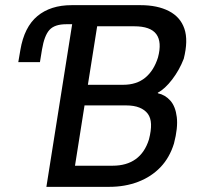

<svg xmlns="http://www.w3.org/2000/svg" viewBox="-20 -725 774 745"><path d="M160 0 260 -631H237Q192 -631 172 -609Q152 -587 143 -533L135 -484H51L59 -531Q74 -620 125 -662.5Q176 -705 258 -705H525Q591 -705 635.5 -682Q680 -659 695.5 -613.5Q711 -568 693 -497Q676 -453 648 -416.5Q620 -380 592 -365L593 -363Q621 -357 641 -334.5Q661 -312 666 -270.5Q671 -229 655 -168Q638 -113 602.5 -76Q567 -39 516 -19.5Q465 0 404 0ZM271 -82H417Q471 -82 506.5 -107.5Q542 -133 558 -184Q567 -219 566 -243.5Q565 -268 553.5 -283.5Q542 -299 521 -307.5Q500 -316 469 -316H308ZM321 -396H458Q510 -396 543.5 -423.5Q577 -451 593 -502Q609 -562 586.5 -592.5Q564 -623 501 -623H357Z"/></svg>

Font: Nunito Sans 7pt Condensed SemiBold
Style: Italic
Weight: 600
Width: 3
Italic angle: -9°
Designer: Vernon Adams
Foundry: Vernon Adams
Version: Version 3.101;gftools[0.9.27]